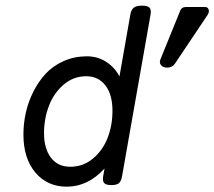

<svg xmlns="http://www.w3.org/2000/svg" viewBox="-20 -666 777 696"><path d="M494.1 -645.5Q474.6 -645.5 465.1 -638.2Q455.6 -630.9 452.6 -613.8L409.2 -367.2L419.4 -375Q403.8 -414.1 370.6 -438Q337.4 -461.9 295.4 -461.9Q249.5 -461.9 210.7 -444.6Q171.9 -427.2 145.5 -398.7Q119.1 -370.1 100.6 -333Q82 -295.9 73.5 -256.8Q64.9 -217.8 64.9 -178.7Q64.9 -91.8 108.2 -40.5Q151.4 10.7 222.2 10.7Q298.8 10.7 358.9 -55.2L354 -26.9Q351.1 -9.8 357.7 -2.4Q364.3 4.9 383.3 4.9H384.3Q403.3 4.9 411.4 -2.2Q419.4 -9.3 422.4 -26.9L525.9 -613.8Q528.8 -630.9 522 -638.2Q515.1 -645.5 495.1 -645.5ZM387.7 -264.2Q387.7 -212.4 370.4 -167Q353 -121.6 317.4 -91.6Q281.7 -61.5 234.9 -61.5Q189.5 -61.5 164.6 -94.5Q139.6 -127.4 139.6 -183.1Q139.6 -234.9 157 -281.2Q174.3 -327.6 210 -358.6Q245.6 -389.6 292.5 -389.6Q336.4 -389.6 362.1 -356.4Q387.7 -323.2 387.7 -264.2ZM653.8 -640.6Q638.2 -640.6 633.3 -627.4L561.5 -450.7Q556.6 -438.5 564 -429.7Q571.3 -420.9 586.4 -420.9Q604.5 -420.9 614.3 -435.5L733.4 -613.3Q739.3 -623.5 736.1 -632.1Q732.9 -640.6 723.1 -640.6Z"/></svg>

Font: Courier Prime Code
Style: Italic
Weight: 400
Italic angle: -10°
Designer: Alan Dague-Greene
Foundry: Quote-Unquote Apps
Version: Version 3.18